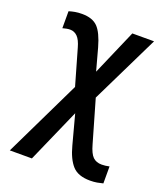

<svg xmlns="http://www.w3.org/2000/svg" viewBox="-144 -646 852 989"><g transform="rotate(20 281.5 -151.5)"><path d="M466 245Q400 245 368.5 210Q337 175 319 106L276 -55L146 240H25L229 -182L173 -377Q162 -417 145 -434Q128 -451 105 -451Q96 -451 85 -449Q74 -447 64 -444V-537Q80 -542 97 -545Q114 -548 135 -548Q192 -548 221 -518.5Q250 -489 271 -414L304 -293L412 -542H531L348 -167L415 65Q428 112 446 129.5Q464 147 494 147Q514 147 536 142V235Q521 239 504 242Q487 245 466 245Z"/></g></svg>

Font: Noto Sans Mono SemiCondensed SemiBold
Style: Regular
Weight: 600
Width: 4
Designer: Monotype Design Team
Foundry: Monotype Imaging Inc.
Version: Version 2.014; ttfautohint (v1.8.4.7-5d5b)